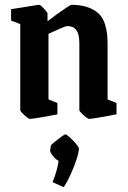

<svg xmlns="http://www.w3.org/2000/svg" viewBox="-20 -483 530 796"><path d="M104 10Q100 10 90.5 2.5Q81 -5 72.5 -14Q64 -23 64 -26V-383L26 -398V-445Q26 -445 42 -447.5Q58 -450 80 -453.5Q102 -457 120 -460Q138 -463 143 -463Q146 -463 154 -455.5Q162 -448 169.5 -439Q177 -430 177 -427V-395Q194 -408 216 -424Q238 -440 255.5 -451.5Q273 -463 276 -463Q347 -463 386.5 -429Q426 -395 426 -302V-71L463 -56V-9Q463 -9 447 -6Q431 -3 410 1Q389 5 371 7.5Q353 10 349 10Q346 10 336 2.5Q326 -5 317.5 -14Q309 -23 309 -26V-302Q309 -338 299.5 -353.5Q290 -369 278 -372Q266 -375 260 -375Q253 -375 229 -364.5Q205 -354 181 -343V-71L218 -56V-9Q218 -9 202.5 -6Q187 -3 165.5 1Q144 5 126 7.5Q108 10 104 10ZM244 293 198 272Q209 245 215 222.5Q221 200 223 184Q208 176 197 160.5Q186 145 188 139L191 120Q192 117 205.5 106Q219 95 233.5 84.5Q248 74 251 74Q256 74 269.5 86.5Q283 99 295 113Q307 127 307 133Q307 148 297 178.5Q287 209 272.5 241Q258 273 244 293Z"/></svg>

Font: Grenze Gotisch SemiBold
Style: Regular
Weight: 600
Designer: Renata Polastri
Foundry: Omnibus-Type
Version: Version 1.001